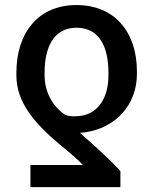

<svg xmlns="http://www.w3.org/2000/svg" viewBox="-20 -573 618 776"><path d="M466.6 183.2V118.6C424.4 71 355.5 10.7 302.6 -36.6C309.7 -36.6 310.7 -36.6 320 -37.6C450.3 -55 533.4 -152 533.4 -274.1V-284.1C533.4 -443.2 443.5 -552.6 289.1 -552.6C134.6 -552.6 46.2 -440.7 46.2 -278.4V-268.5C46.2 -159.4 118.6 -75.6 221.9 11.4C256 38.7 302.6 79.2 315 93.8H103V183.2ZM160.2 -268.5V-278.4C160.2 -382.8 197.4 -460.9 289.1 -460.9C383.2 -460.9 418.3 -381.4 418.3 -278.4V-268.5C418.3 -179.7 377.8 -103 282.7 -103C267.8 -103 256.4 -104 245 -108C201 -135.7 160.2 -192.8 160.2 -268.5Z"/></svg>

Font: Margiela Sans Medium
Style: Regular
Weight: 500
Designer: Stefan Endress, Andreas Faust
Version: Version 1.100;FEAKit 1.0